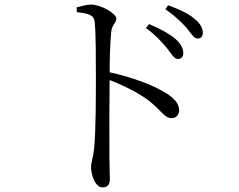

<svg xmlns="http://www.w3.org/2000/svg" viewBox="-20 -774 1040 837"><path d="M707 -565C728 -539 739 -517 755 -517C770 -517 779 -526 779 -542C779 -563 769 -583 744 -605C718 -627 680 -648 630 -669L616 -652C660 -620 686 -590 707 -565ZM792 -654C813 -629 825 -606 841 -606C855 -606 864 -614 864 -631C864 -652 853 -672 827 -693C802 -714 764 -733 713 -751L701 -734C745 -703 769 -679 792 -654ZM314 -742 315 -721C367 -715 390 -709 393 -677C398 -627 398 -518 398 -438C398 -362 398 -198 390 -124C386 -86 377 -68 377 -46C377 -12 395 43 427 43C449 43 459 31 459 5C459 -12 457 -42 457 -86C456 -192 457 -355 458 -425C525 -399 580 -370 624 -339C684 -293 696 -259 728 -259C750 -259 761 -276 761 -294C761 -324 735 -349 704 -368C649 -403 554 -438 458 -459C458 -514 460 -588 465 -636C469 -669 487 -673 487 -693C487 -716 419 -754 377 -754C358 -754 339 -748 314 -742Z"/></svg>

Font: Harano Aji Mincho K1
Style: Regular
Weight: 400
Foundry: Masamichi Hosoda
Version: HaranoAjiMinchoK1-Regular version 20230610;ttx 4.39.4